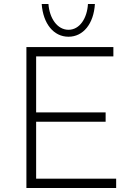

<svg xmlns="http://www.w3.org/2000/svg" viewBox="-20 -947 679 967"><path d="M325 -762C399 -762 452 -827 458 -927H423C419 -856 382 -797 325 -797C268 -797 229 -856 224 -927H190C197 -828 250 -762 325 -762ZM113 -710V0H565V-47H162V-334H512V-381H162V-663H551V-710Z"/></svg>

Font: Sulaf Light
Style: Regular
Weight: 300
Designer: Bandar Raffah (Arabic) and Santiago Orozco (Latin)
Foundry: Caramella and Typemade
Version: Version 1.005;PS 001.005;hotconv 1.0.88;makeotf.lib2.5.64775